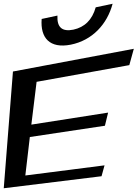

<svg xmlns="http://www.w3.org/2000/svg" viewBox="-52 -969 733 1023"><path d="M489 -30 505 -88 83 -34 107 -239 507 -299 524 -369 115 -305 143 -533 637 -622 661 -709 17 -588 -32 34ZM548 -949 458 -930C439 -863 399 -824 339 -811C279 -799 251 -823 254 -886L170 -868C162 -767 213 -709 325 -731C440 -754 519 -840 548 -949Z"/></svg>

Font: Gamestation Warped
Style: Italic
Weight: 400
Designer: Jonas Hecksher
Foundry: Jonas Hecksher, Playtypeª, e-types AS
Version: Version 1.003